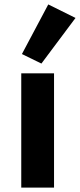

<svg xmlns="http://www.w3.org/2000/svg" viewBox="-20 -847 361 867"><path d="M76 -516H224V0H76ZM167 -560 79 -603 198 -827 321 -766Z"/></svg>

Font: iA Writer Quattro V
Style: Regular
Weight: 400
Designer: Mike Abbink, Paul van der Laan, Pieter van Rosmalen, Oliver Reichenstein
Foundry: Information Architects Inc.
Version: Version 2.000